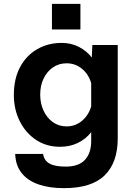

<svg xmlns="http://www.w3.org/2000/svg" viewBox="-20 -788 690 998"><path d="M457 -489 460 -554H592V-69Q592 57 524 123.5Q456 190 313 190Q236 190 180 170.5Q124 151 92.5 111.5Q61 72 59 12H204Q209 46 237 62Q265 78 321 78Q389 78 421.5 43Q454 8 454 -55V-101Q426 -65 384.5 -45Q343 -25 292 -25Q222 -25 168 -60.5Q114 -96 83 -157.5Q52 -219 52 -294Q52 -379 84.5 -439.5Q117 -500 173.5 -532.5Q230 -565 301 -565Q350 -565 390.5 -544Q431 -523 457 -489ZM326 -131Q371 -131 405.5 -159.5Q440 -188 454 -235V-356Q440 -403 405.5 -431Q371 -459 326 -459Q286 -459 255 -437.5Q224 -416 206.5 -379.5Q189 -343 189 -296Q189 -250 206.5 -212.5Q224 -175 255 -153Q286 -131 326 -131ZM250 -635V-768H398V-635Z"/></svg>

Font: Azeret Mono Thin SemiBold
Style: Regular
Weight: 600
Version: Version 1.002